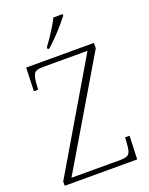

<svg xmlns="http://www.w3.org/2000/svg" viewBox="-169 -1017 856 1103"><g transform="rotate(-20 259.0 -465.5)"><path d="M30 0V-26L418 -684H144Q103 -684 92 -667.5Q81 -651 78 -612L75 -571H49L54 -714H468V-682L82 -30H382Q423 -30 434.5 -46Q446 -62 448 -101L451 -143H478L473 0ZM206 -784Q221 -803 238.5 -829Q256 -855 272.5 -882Q289 -909 299 -931H356V-921Q343 -904 318 -875Q293 -846 265 -817.5Q237 -789 216 -771H206Z"/></g></svg>

Font: Noto Serif Malayalam ExtraLight
Style: Regular
Weight: 200
Designer: Indian type Foundry, Jelle Bosma, Monotype Design Team
Foundry: Monotype Imaging Inc.
Version: Version 2.104; ttfautohint (v1.8.4.7-5d5b)